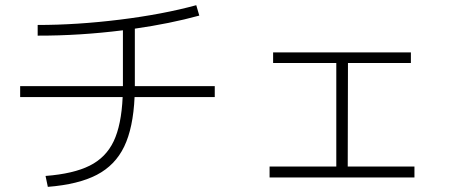

<svg xmlns="http://www.w3.org/2000/svg" viewBox="-20 -727 1769 739"><path d="M452.1 -353.5H57.6V-395.5H453.1V-401.4V-610.4Q285.6 -589.4 125 -589.8V-630.9Q276.4 -630.9 441.7 -651.4Q606.9 -671.9 735.4 -707L747.1 -667Q634.8 -636.2 499 -616.7V-400.4V-395.5H806.6V-353.5H498Q492.7 -234.9 458 -162.8Q423.3 -90.8 352.5 -54Q281.7 -17.1 164.1 -7.8L155.3 -49.8Q262.7 -58.1 325.2 -89.4Q387.7 -120.6 417.5 -183.3Q447.3 -246.1 452.1 -353.5Z M1017.6 -85.9H1274.4V-484.4H1031.2V-525.4H1561.5V-484.4H1319.3L1318.4 -85.9H1575.2V-43.9H1017.6Z"/></svg>

Font: Pretendard GOV ExtraLight
Style: Regular
Weight: 200
Designer: Base glyphs from Inter by Rasmus Andersson; Hangeul glyphs from Noto Sans CJK(Source Han Sans) by Jang Soo-young and Kan
Foundry: Kil Hyung-jin
Version: Version 1.309